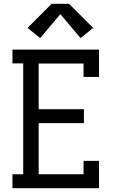

<svg xmlns="http://www.w3.org/2000/svg" viewBox="-20 -998 640 1018"><path d="M46 0V-74H103V-662H46V-735H505V-590H423V-661H185V-419H425V-345H185V-74H423V-145H505V0ZM193 -796 126 -850 254 -978H346L474 -850L407 -796L300 -923Z"/></svg>

Font: Iosevka Slab Extended
Style: Regular
Weight: 400
Width: 7
Monospace: yes
Designer: Belleve Invis
Foundry: Belleve Invis
Version: Version 11.1.1; ttfautohint (v1.8.3)